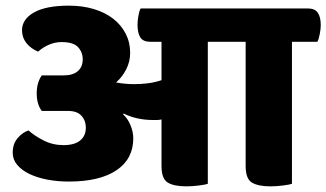

<svg xmlns="http://www.w3.org/2000/svg" viewBox="-20 -650 1156 680"><path d="M1071 -620Q1095 -620 1105.5 -605Q1116 -590 1116 -561Q1116 -548 1112.5 -529.5Q1109 -511 1104 -502H1014V1Q1006 4 982 7Q958 10 938 10Q894 10 872 -3.5Q850 -17 850 -62V-502H716V1Q708 4 684 7Q660 10 640 10Q596 10 574 -3.5Q552 -17 552 -62V-227Q544 -225 536 -225Q528 -225 520 -225Q493 -225 466 -231Q439 -237 418 -248L416 -245Q432 -231 442 -207Q452 -183 452 -160Q452 -87 392.5 -47Q333 -7 224 -7Q183 -7 147 -14Q111 -21 84 -34Q57 -47 41 -66Q25 -85 25 -109Q25 -141 43 -161.5Q61 -182 81 -188Q102 -169 134.5 -152.5Q167 -136 205 -136Q244 -136 264 -152.5Q284 -169 284 -198Q284 -223 268.5 -240Q253 -257 222 -257H128Q120 -267 115 -283Q110 -299 110 -319Q110 -340 115 -356Q120 -372 128 -383H206Q238 -383 255.5 -398Q273 -413 273 -440Q273 -465 256.5 -483Q240 -501 198 -501Q175 -501 153 -491.5Q131 -482 115 -467Q89 -478 73.5 -497.5Q58 -517 58 -543Q58 -582 100.5 -606Q143 -630 224 -630Q272 -630 312 -618Q352 -606 380.5 -584Q409 -562 425 -531Q441 -500 441 -463Q441 -432 427 -404.5Q413 -377 391 -358Q422 -352 456 -352Q480 -352 504 -355Q528 -358 552 -366V-502H512Q487 -502 477 -517.5Q467 -533 467 -563Q467 -575 470 -593Q473 -611 478 -620Z"/></svg>

Font: Baloo
Style: Regular
Weight: 400
Designer: Sarang Kulkarni and Ek Type
Foundry: Ek Type
Version: Version 1.443;PS 1.000;hotconv 16.6.51;makeotf.lib2.5.65220;